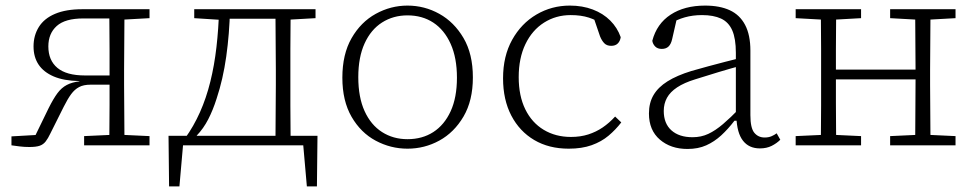

<svg xmlns="http://www.w3.org/2000/svg" viewBox="-20 -520 3481 687"><path d="M274 -487H515V-455L407 -449L393 -454H278Q213 -454 183 -427Q153 -400 153 -354Q153 -304 185.5 -277Q218 -250 284 -250H392V-217H304Q279 -217 263 -208.5Q247 -200 234.5 -183Q222 -166 208 -138L160 -42Q152 -25 143.5 -14Q135 -3 122 1.5Q109 6 85 6Q67 6 51 4Q35 2 21 0V-32L126 -38L100 -22L154 -133Q171 -167 185.5 -186.5Q200 -206 219 -216Q238 -226 265 -229L263 -230Q208 -231 172 -246.5Q136 -262 118 -289Q100 -316 100 -354Q100 -393 119 -423.5Q138 -454 177 -470.5Q216 -487 274 -487ZM371 0Q371 -30 371.5 -67.5Q372 -105 372 -146Q372 -187 372 -225V-256Q372 -298 372 -340Q372 -382 371.5 -420Q371 -458 371 -487H426Q425 -458 425 -420.5Q425 -383 424.5 -344.5Q424 -306 424 -271V-216Q424 -182 424.5 -143Q425 -104 425 -67Q425 -30 426 0ZM281 0V-33L390 -38H408L515 -33V0Z M1090 0H610L637 -24L622 147H585L583 -34H1116L1114 147H1078L1063 -24ZM965 0Q966 -30 966 -67Q966 -104 966.5 -143Q967 -182 967 -216V-271Q967 -306 966.5 -344.5Q966 -383 966 -420.5Q966 -458 965 -487H1020Q1020 -458 1019.5 -420.5Q1019 -383 1019 -344.5Q1019 -306 1019 -271V-216Q1019 -182 1019 -143Q1019 -104 1019.5 -67Q1020 -30 1020 0ZM675 -455V-487H783V-449H769ZM990 -449V-487H1109V-455L1003 -449ZM642 -25Q673 -68 695.5 -118.5Q718 -169 732.5 -227.5Q747 -286 754.5 -351.5Q762 -417 764 -487H803Q801 -399 789.5 -317.5Q778 -236 755 -167Q742 -126 725 -93Q708 -60 684 -35V-9ZM780 -453V-487H987V-453Z M1438 12Q1378 12 1324.5 -16.5Q1271 -45 1238 -102Q1205 -159 1205 -242Q1205 -326 1238 -383.5Q1271 -441 1324.5 -470.5Q1378 -500 1438 -500Q1499 -500 1552 -470.5Q1605 -441 1638.5 -384Q1672 -327 1672 -243Q1672 -160 1638.5 -103Q1605 -46 1552 -17Q1499 12 1438 12ZM1438 -22Q1491 -22 1530.5 -47.5Q1570 -73 1592.5 -122Q1615 -171 1615 -242Q1615 -313 1592.5 -363Q1570 -413 1530.5 -439Q1491 -465 1438 -465Q1387 -465 1347 -439.5Q1307 -414 1284.5 -364.5Q1262 -315 1262 -244Q1262 -172 1284.5 -122.5Q1307 -73 1347 -47.5Q1387 -22 1438 -22Z M2015 12Q1944 12 1891.5 -19Q1839 -50 1809.5 -106.5Q1780 -163 1780 -240Q1780 -319 1812.5 -377.5Q1845 -436 1899.5 -468Q1954 -500 2019 -500Q2064 -500 2101 -486Q2138 -472 2163.5 -446.5Q2189 -421 2201 -387Q2199 -373 2190.5 -364.5Q2182 -356 2167 -356Q2151 -356 2142 -365.5Q2133 -375 2127 -390L2100 -469L2141 -430Q2115 -448 2087 -457Q2059 -466 2022 -466Q1969 -466 1926.5 -439Q1884 -412 1860 -362Q1836 -312 1836 -244Q1836 -177 1859.5 -129Q1883 -81 1925.5 -55.5Q1968 -30 2023 -30Q2057 -30 2085 -39Q2113 -48 2136.5 -64Q2160 -80 2181 -103L2203 -82Q2183 -56 2157.5 -34.5Q2132 -13 2097 -0.5Q2062 12 2015 12Z M2440 13Q2380 13 2341 -20.5Q2302 -54 2302 -114Q2302 -152 2318.5 -180Q2335 -208 2368.5 -229Q2402 -250 2454 -266Q2485 -275 2515 -283Q2545 -291 2575.5 -299Q2606 -307 2635 -314V-286Q2594 -275 2551 -262Q2508 -249 2467 -236Q2428 -224 2403 -207.5Q2378 -191 2366.5 -170Q2355 -149 2355 -123Q2355 -78 2382.5 -53.5Q2410 -29 2458 -29Q2489 -29 2514.5 -41Q2540 -53 2567 -76Q2594 -99 2627 -133L2630 -88H2608Q2585 -58 2560.5 -35.5Q2536 -13 2507 0Q2478 13 2440 13ZM2699 11Q2660 11 2638.5 -16.5Q2617 -44 2615 -100L2613 -102V-331Q2613 -382 2600 -411.5Q2587 -441 2560 -453.5Q2533 -466 2492 -466Q2459 -466 2430.5 -458Q2402 -450 2376 -434L2404 -463L2385 -380Q2381 -362 2372 -353.5Q2363 -345 2348 -345Q2333 -345 2324.5 -353.5Q2316 -362 2314 -374Q2330 -435 2379.5 -467.5Q2429 -500 2503 -500Q2555 -500 2591 -483.5Q2627 -467 2646 -431Q2665 -395 2665 -339V-108Q2665 -62 2679 -45Q2693 -28 2716 -28Q2730 -28 2740.5 -32.5Q2751 -37 2759 -43L2772 -20Q2759 -7 2741 2Q2723 11 2699 11Z M2917 0Q2917 -30 2917.5 -67Q2918 -104 2918 -143Q2918 -182 2918 -216V-271Q2918 -306 2918 -344.5Q2918 -383 2917.5 -420.5Q2917 -458 2917 -487H2972Q2972 -458 2971.5 -420Q2971 -382 2971 -342Q2971 -302 2971 -264V-242Q2971 -196 2971 -151.5Q2971 -107 2971.5 -68.5Q2972 -30 2972 0ZM3254 0Q3255 -30 3255 -68.5Q3255 -107 3255.5 -151Q3256 -195 3256 -242V-264Q3256 -302 3255.5 -342Q3255 -382 3255 -420Q3255 -458 3254 -487H3310Q3309 -458 3309 -420.5Q3309 -383 3308.5 -344.5Q3308 -306 3308 -271V-216Q3308 -182 3308.5 -143Q3309 -104 3309 -67Q3309 -30 3310 0ZM2827 0V-33L2936 -38H2954L3061 -33V0ZM2827 -455V-487H3061V-455L2954 -449H2936ZM3165 0V-33L3273 -38H3292L3399 -33V0ZM3165 -455V-487H3399V-455L3292 -449H3273ZM2950 -236V-271H3276V-236Z"/></svg>

Font: Source Serif 4 Light
Style: Regular
Weight: 300
Designer: Frank Grießhammer
Foundry: Adobe Systems Incorporated
Version: Version 4.004;hotconv 1.0.116;makeotfexe 2.5.65601